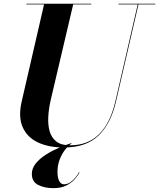

<svg xmlns="http://www.w3.org/2000/svg" viewBox="-20 -770 846 1022"><path d="M403.5 148.5Q396 162.5 379.5 182Q363 201.5 334.8 216.5Q306.5 231.5 263.5 231.5Q217.5 231.5 183.5 214.5Q149.5 197.5 149.5 156Q149.5 126 170.2 100.2Q191 74.5 223.8 53.5Q256.5 32.5 292.5 17Q328.5 1.5 359 -8L360.5 -5.5Q345 4 327.5 25.8Q310 47.5 298 78Q286 108.5 286 145Q286 176 295.2 193.5Q304.5 211 320.5 211Q339 211 355 199.8Q371 188.5 382.8 173.5Q394.5 158.5 400.5 147ZM120.5 -750H465.5V-746.5H369.5L250.5 -240Q239.5 -193 237 -149.5Q234.5 -106 244.2 -71.5Q254 -37 280 -16.8Q306 3.5 352.5 3.5Q448 3.5 507.8 -56Q567.5 -115.5 594 -230L713 -746.5H610.5V-750H806.5V-746.5H717L597.5 -230Q570.5 -112.5 504.8 -48.8Q439 15 320.5 15Q239 15 181.8 -12Q124.5 -39 100.5 -93.5Q76.5 -148 95.5 -230L214.5 -746.5H120.5Z"/></svg>

Font: Bodoni* 48pt
Style: Bold Italic
Weight: 700
Italic angle: -13°
Version: Version 2.3